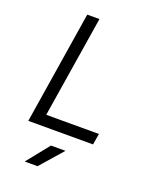

<svg xmlns="http://www.w3.org/2000/svg" viewBox="-173 -829 947 1168"><g transform="rotate(20 300.0 -245.0)"><path d="M488 0H69L185 -730H264L159 -72H500ZM216 240H133L250 94H344Z"/></g></svg>

Font: JetBrains Mono Semi Light
Style: Italic
Weight: 350
Italic angle: -9°
Monospace: yes
Designer: Philipp Nurullin, Konstantin Bulenkov
Foundry: JetBrains
Version: 2.002